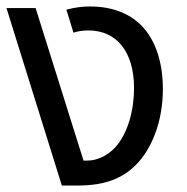

<svg xmlns="http://www.w3.org/2000/svg" viewBox="-20 -573 577 593"><path d="M171 0H221C307 0 360 -24 399 -63C447 -111 483 -194 483 -298C483 -380 461 -450 415 -496C377 -533 324 -553 258 -553C238 -553 213 -551 185 -543L207 -472C218 -476 235 -479 253 -479C341 -479 394 -412 394 -301C394 -235 376 -162 336 -118C314 -94 282 -77 250 -77H238L90 -548H0Z"/></svg>

Font: Noto Sans Thai
Style: Regular
Weight: 400
Designer: Monotype Design Team
Foundry: Monotype Imaging Inc.
Version: Version 1.901